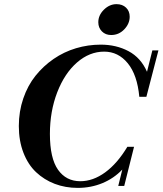

<svg xmlns="http://www.w3.org/2000/svg" viewBox="-20 -894 784 926"><path d="M516.1 -725.1Q488.8 -725.1 471.4 -742.7Q454.1 -760.3 454.1 -786.6Q454.1 -820.8 481.2 -847.4Q508.3 -874 542 -874Q570.3 -874 587.9 -857.2Q605.5 -840.3 605.5 -813.5Q605.5 -779.8 579.3 -752.4Q553.2 -725.1 516.1 -725.1ZM355 12.2Q295.4 12.2 244.1 -7.3Q192.9 -26.9 154.1 -63.5Q115.2 -100.1 93 -157.5Q70.8 -214.8 70.8 -286.1Q70.8 -356.4 92.3 -419.2Q113.8 -481.9 151.4 -528.8Q189 -575.7 238.8 -609.9Q288.6 -644 346.7 -661.4Q404.8 -678.7 465.8 -678.7Q540.5 -678.7 599.9 -647.2Q659.2 -615.7 689 -547.9L714.8 -650.9H744.1L686 -427.2H651.9Q642.1 -532.7 596.2 -588.9Q550.3 -645 482.4 -645Q411.6 -645 351.6 -592.8Q291.5 -540.5 256.1 -449Q220.7 -357.4 220.7 -248Q220.7 -130.9 259.8 -75.4Q298.8 -20 367.2 -20Q428.7 -20 487.3 -62.7Q545.9 -105.5 594.2 -186H626.5L579.1 2.9H550.3L569.8 -76.2Q529.3 -33.7 473.9 -10.7Q418.5 12.2 355 12.2Z"/></svg>

Font: Elstob 14pt
Style: Bold Italic
Weight: 700
Italic angle: -20°
Designer: Peter S. Baker
Version: Version 1.015